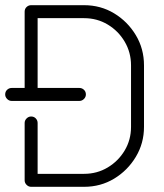

<svg xmlns="http://www.w3.org/2000/svg" viewBox="-20 -720 631 740"><path d="M100 0Q90 0 82.5 -7.5Q75 -15 75 -25V-246Q75 -256 82.5 -263.5Q90 -271 100 -271Q111 -271 118 -263.5Q125 -256 125 -246V-50H304Q354 -50 395 -74.5Q436 -99 460.5 -140Q485 -181 485 -231V-468Q485 -518 460.5 -559.5Q436 -601 395 -625.5Q354 -650 304 -650H125V-381H286Q296 -381 303.5 -374Q311 -367 311 -356Q311 -346 303.5 -338.5Q296 -331 286 -331H25Q15 -331 7.5 -338.5Q0 -346 0 -356Q0 -367 7.5 -374Q15 -381 25 -381H75V-675Q75 -686 82.5 -693Q90 -700 100 -700H304Q368 -700 420 -668.5Q472 -637 503.5 -584.5Q535 -532 535 -468V-231Q535 -168 503.5 -115.5Q472 -63 420 -31.5Q368 0 304 0Z"/></svg>

Font: Zen Kurenaido
Style: Regular
Weight: 400
Designer: Yoshimichi Ohira
Foundry: Positype
Version: Version 1.001